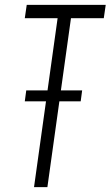

<svg xmlns="http://www.w3.org/2000/svg" viewBox="-20 -770 455 790"><path d="M82 -353 88 -398H318L312 -353ZM120 0 217 -695H82L90 -750H415L407 -695H272L175 0Z"/></svg>

Font: Mohave Light
Style: Italic
Weight: 300
Italic angle: -8°
Designer: Gumpita Rahayu
Foundry: Tokotype
Version: Version 2.003